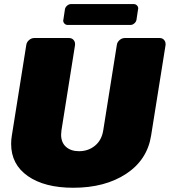

<svg xmlns="http://www.w3.org/2000/svg" viewBox="-20 -882 812 919"><path d="M283.3 -787.5 290.8 -837.5Q292.5 -847.5 301.2 -855Q310 -862.5 320 -862.5H620Q629.2 -862.5 635.4 -856.2Q641.7 -850 641.7 -840.8Q641.7 -840 641.2 -838.8Q640.8 -837.5 640.8 -837.5L633.3 -787.5Q631.7 -777.5 622.9 -770Q614.2 -762.5 604.2 -762.5H304.2Q295 -762.5 288.8 -768.8Q282.5 -775 282.5 -784.2Q282.5 -785 282.9 -785.8Q283.3 -786.7 283.3 -787.5ZM33.3 -193.3Q33.3 -214.2 36.7 -233.3L105.8 -666.7Q107.5 -680 118.8 -690Q130 -700 144.2 -700H310.8Q323.3 -700 331.2 -691.7Q339.2 -683.3 339.2 -671.7V-666.7L274.2 -258.3Q272.5 -243.3 272.5 -237.5Q272.5 -200 295.8 -179.2Q319.2 -158.3 358.3 -158.3Q402.5 -158.3 434.6 -184.6Q466.7 -210.8 474.2 -258.3L539.2 -666.7Q540.8 -680 552.1 -690Q563.3 -700 577.5 -700H744.2Q756.7 -700 764.6 -691.7Q772.5 -683.3 772.5 -671.7V-666.7L703.3 -233.3Q685 -116.7 583.8 -50Q482.5 16.7 330.8 16.7Q193.3 16.7 113.3 -39.2Q33.3 -95 33.3 -193.3Z"/></svg>

Font: BoonTook Mon
Style: Italic
Weight: 400
Italic angle: -9°
Designer: Sungsit Sawaiwan
Foundry: FontUni
Version: Version 3.0